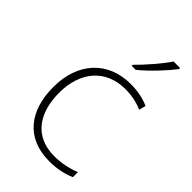

<svg xmlns="http://www.w3.org/2000/svg" viewBox="-233 -848 940 940"><g transform="rotate(45 237.0 -378.0)"><path d="M431 -758V-766H386C358 -723 297 -653 256 -613V-606H284C336 -648 398 -715 431 -758ZM302 10C358 10 404 -2 438 -17V-52C399 -36 351 -25 301 -25C160 -25 98 -127 98 -262C98 -407 179 -504 316 -504C354 -504 395 -497 434 -480L443 -515C407 -531 366 -540 316 -540C158 -540 58 -430 58 -262C58 -100 138 10 302 10Z"/></g></svg>

Font: Noto Sans Malayalam ExtraLight
Style: Regular
Weight: 200
Designer: Jelle Bosma - Monotype Design Team
Foundry: Monotype Imaging Inc.
Version: Version 2.104